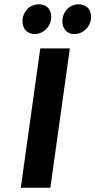

<svg xmlns="http://www.w3.org/2000/svg" viewBox="-20 -876 445 896"><path d="M299 -839Q321 -856 347 -856Q372 -856 391 -839Q405 -820 405 -798Q405 -761 376 -735Q354 -717 327 -717Q300 -717 285 -735Q271 -752 271 -776Q271 -813 299 -839ZM113 -839Q135 -856 162 -856Q188 -856 205 -839Q219 -820 219 -798Q219 -761 190 -735Q168 -717 142 -717Q116 -717 99 -735Q85 -752 85 -776Q85 -813 113 -839ZM215 0H77L168 -650H306Z"/></svg>

Font: Arsenal SC
Style: Bold Italic
Weight: 700
Italic angle: -9.10001°
Designer: Andrij Shevchenko
Foundry: Stairsfor
Version: Version 2.001; ttfautohint (v1.8.4.7-5d5b)